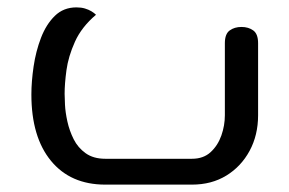

<svg xmlns="http://www.w3.org/2000/svg" viewBox="-20 -500 784 520"><path d="M265 0Q171 0 118 -64.5Q65 -129 65 -244Q65 -279 71 -320Q77 -361 91 -397.5Q105 -434 128.5 -457Q152 -480 187 -480Q200 -480 210 -477Q220 -474 227.5 -469.5Q235 -465 240 -460Q201 -427 183 -387Q165 -347 160 -310Q155 -273 155 -246Q155 -237 156 -216.5Q157 -196 162.5 -171Q168 -146 179.5 -123Q191 -100 212 -85Q233 -70 265 -70H500Q531 -70 550.5 -88Q570 -106 579.5 -133Q589 -160 589 -188V-383Q589 -408 602 -417.5Q615 -427 634 -427Q653 -427 666 -417.5Q679 -408 679 -383V-188Q679 -134 656 -91.5Q633 -49 593 -24.5Q553 0 500 0Z"/></svg>

Font: El Messiri
Style: Regular
Weight: 400
Designer: Mohamed Gaber
Foundry: Kief Type Foundry
Version: Version 2.020